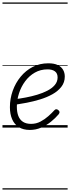

<svg xmlns="http://www.w3.org/2000/svg" viewBox="-20 -1030 566 1550"><path d="M221 19Q168 19 132 -3.5Q96 -26 78 -67.5Q60 -109 60 -165Q60 -233 82.5 -296.5Q105 -360 146.5 -410.5Q188 -461 244.5 -490Q301 -519 370 -519Q418 -519 447 -504.5Q476 -490 489.5 -466Q503 -442 503 -412Q503 -365 475.5 -329.5Q448 -294 403 -269Q358 -244 304 -227.5Q250 -211 195.5 -200.5Q141 -190 94 -183L99 -229Q141 -234 188.5 -243Q236 -252 281 -265.5Q326 -279 363.5 -298.5Q401 -318 423 -344.5Q445 -371 445 -405Q445 -438 423.5 -454Q402 -470 364 -470Q307 -470 261.5 -444Q216 -418 183.5 -374.5Q151 -331 133.5 -277Q116 -223 116 -169Q116 -125 128 -94Q140 -63 165.5 -46.5Q191 -30 231 -30Q272 -30 307 -48.5Q342 -67 370.5 -92.5Q399 -118 419 -140Q427 -149 436 -148Q445 -147 452 -140Q459 -134 460.5 -126.5Q462 -119 454 -108Q427 -76 391 -47Q355 -18 312 0.5Q269 19 221 19ZM0 490H526V500H0ZM0 -20H526V0H0ZM0 -505H526V-500H0ZM0 -1010H526V-1000H0Z"/></svg>

Font: Playwrite NZ Guides
Style: Regular
Weight: 400
Designer: Veronika Burian, José Scaglione
Foundry: TypeTogether
Version: Version 1.003